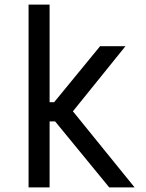

<svg xmlns="http://www.w3.org/2000/svg" viewBox="-20 -820 640 840"><path d="M105 0V-800H197V-373H217L418 -618H529L299 -333L569 0H458L221 -289H197V0Z"/></svg>

Font: Victor Mono SemiBold
Style: Regular
Weight: 600
Monospace: yes
Designer: Rune Bjørnerås
Version: Version 1.561;gftools[0.9.30]